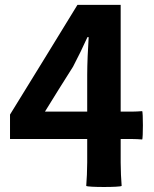

<svg xmlns="http://www.w3.org/2000/svg" viewBox="-20 -761 630 786"><path d="M159 -516 21 -292V-192H179H337V-96C337 -64 335 -24 333 0C337 6 474 6 478 0C476 -24 474 -64 474 -96V-192H518C534 -192 551 -191 562 -190C566 -192 566 -304 562 -306C548 -305 534 -304 518 -304H474V-741H297ZM221 -396 279 -488C300 -528 320 -569 338 -609H343C340 -565 337 -498 337 -455V-304H250H164Z"/></svg>

Font: GenSekiGothic2 TW B
Style: Regular
Weight: 700
Version: Version 2.100;PS 2.1;hotconv 16.6.51;makeotf.lib2.5.65220 DE